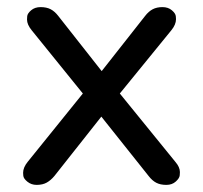

<svg xmlns="http://www.w3.org/2000/svg" viewBox="-20 -514 570 540"><path d="M83 6Q68 6 57 -3Q46 -12 45.5 -20Q45 -28 45 -28Q45 -43 58 -59L213 -251L69 -429Q56 -445 56 -459Q56 -460 56.5 -468Q57 -476 67.5 -485Q78 -494 94 -494Q111 -494 122.5 -488Q134 -482 144 -469L266 -314L388 -469Q398 -482 409.5 -488Q421 -494 437 -494Q453 -494 463.5 -485Q474 -476 474.5 -468Q475 -460 475 -460Q475 -445 462 -429L317 -251L473 -59Q486 -44 486 -30Q486 -29 485.5 -21Q485 -13 474.5 -3.5Q464 6 448 6Q431 6 419.5 0Q408 -6 398 -19L265 -186L133 -19Q123 -7 111.5 -0.5Q100 6 83 6Z"/></svg>

Font: Nunito Medium
Style: Regular
Weight: 500
Designer: Vernon Adams
Foundry: Vernon Adams
Version: Version 3.602